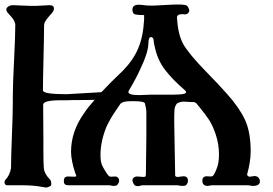

<svg xmlns="http://www.w3.org/2000/svg" viewBox="-23 -671 1216 854"><path d="M618 -604Q582 -604 573 -609Q566 -616 566 -628Q566 -650 594 -650Q596 -650 601.5 -649.5Q607 -649 610 -649Q628 -646 648 -646Q666 -646 707 -648.5Q748 -651 766 -651Q784 -651 792 -650Q805 -649 809.5 -645Q814 -641 818 -629V-628Q819 -626 819 -625Q819 -618 813.5 -612.5Q808 -607 800 -607H798Q795 -608 787 -608Q764 -608 764 -592Q764 -587 765 -584Q769 -518 792 -475Q818 -430 894 -352Q950 -295 987 -253Q1041 -193 1066.5 -138.5Q1092 -84 1092 3Q1092 48 1076 105Q1076 108 1079.5 111.5Q1083 115 1088 115Q1106 112 1109 112Q1120 112 1126.5 119Q1133 126 1133 136Q1133 156 1100 156Q1098 156 1091 154.5Q1084 153 1080 153H1055H996H939H918Q916 153 910 154.5Q904 156 902 156Q877 156 877 133Q877 113 897 113Q900 113 905 113.5Q910 114 912 114Q920 114 923 112Q930 107 940 81Q951 56 951 17Q951 -30 937 -71.5Q923 -113 907.5 -137Q892 -161 863 -196Q861 -198 858 -202Q855 -206 852.5 -209Q850 -212 846 -214.5Q842 -217 838 -217H829Q822 -217 810.5 -218Q799 -219 794 -219Q781 -219 766 -212Q762 -210 756 -197Q752 -188 752 -156V-125Q752 -88 754 -12Q756 64 756 99V108Q756 116 768 116Q771 116 780 114.5Q789 113 793 113Q813 113 813 133Q813 144 804 153Q800 156 785 156Q784 156 766 153H686H630H610Q607 153 601 155Q595 157 592 157Q580 157 575.5 152.5Q571 148 567 136Q566 134 566 131Q566 124 572 119Q578 114 588 114Q592 114 601 115Q610 116 614 116Q623 116 624.5 113Q626 110 626 99Q626 73 627 16.5Q628 -40 628 -68V-175Q627 -187 625 -195.5Q623 -204 622 -209Q622 -221 573 -221H559Q520 -221 511 -207Q505 -198 491 -177.5Q477 -157 467.5 -140Q458 -123 450 -106Q424 -41 424 18Q424 26 424.5 33Q425 40 425.5 44.5Q426 49 428 55Q430 61 431 64Q432 67 435.5 73Q439 79 440 81Q441 83 445.5 90Q450 97 451 99Q459 111 463 113Q465 115 472 115Q474 115 480 114.5Q486 114 489 114Q497 114 502 119.5Q507 125 507 132Q507 143 497 153Q492 156 480 156Q477 156 471.5 154.5Q466 153 464 153H443H391H359H323H283Q271 153 266 149Q261 145 261 133Q261 114 280 114Q285 114 294.5 114.5Q304 115 308 115Q312 115 314 114Q316 113 316 110.5Q316 108 315 106Q314 104 312.5 101Q311 98 311 97Q293 41 293 4Q293 -87 352 -169Q367 -192 398 -227Q375 -226 328 -226Q287 -226 278 -225H245Q171 -225 169 -206Q169 -183 169.5 -125.5Q170 -68 170 -43V2Q170 57 172 77Q174 102 199 127Q205 133 205 146Q205 156 200 157Q190 163 181 163Q178 163 156 159Q124 153 68 153H28H9Q-3 153 -3 139Q-3 134 0 130Q20 110 26 77Q26 32 30 -68Q34 -168 34 -215V-243Q34 -294 39.5 -402Q45 -510 45 -561Q45 -568 40.5 -577Q36 -586 31.5 -591.5Q27 -597 19 -605.5Q11 -614 10 -616Q5 -623 5 -628Q5 -636 14 -642Q23 -648 34 -648Q46 -648 71.5 -646.5Q97 -645 110 -645H140Q151 -645 169 -646.5Q187 -648 197 -648Q217 -648 217 -633Q217 -624 209 -614Q208 -613 196.5 -600Q185 -587 179 -577Q173 -567 173 -557Q173 -514 170.5 -413.5Q168 -313 168 -269Q168 -252 273 -252Q278 -252 428 -261Q468 -304 524 -357Q569 -403 591.5 -455.5Q614 -508 618 -584ZM749 -250Q805 -250 805 -261Q805 -264 799 -270Q743 -318 709.5 -362.5Q676 -407 664 -469Q661 -481 661 -485Q661 -506 648 -506Q637 -506 637 -476Q635 -434 602 -366Q582 -321 550 -268Q548 -264 548 -262Q548 -248 595 -248Q600 -248 610 -248.5Q620 -249 624 -249Q640 -250 676 -250Z"/></svg>

Font: Fedorovsk Unicode
Style: Medium
Weight: 500
Designer: Aleksandr Andreev and Nikita Simmons
Version: Version 3.2